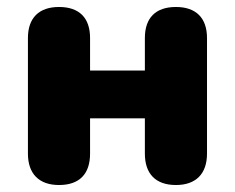

<svg xmlns="http://www.w3.org/2000/svg" viewBox="-20 -521 673 550"><path d="M149 9C208 9 238 -23 238 -81V-182H395V-81C395 -23 426 9 484 9C541 9 573 -23 573 -81V-412C573 -470 541 -501 484 -501C426 -501 395 -470 395 -412V-319H238V-412C238 -470 207 -501 149 -501C92 -501 60 -470 60 -412V-81C60 -23 92 9 149 9Z"/></svg>

Font: Nunito Black
Style: Regular
Weight: 900
Designer: Vernon Adams
Foundry: Vernon Adams
Version: Version 3.602